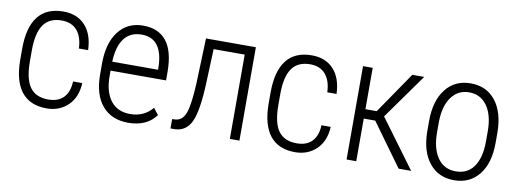

<svg xmlns="http://www.w3.org/2000/svg" viewBox="-50 -799 2889 1070"><g transform="rotate(10 1395.0 -264.0)"><path d="M239.3 -40.5Q295.9 -40.5 326.2 -72.3Q356.4 -104 358.9 -163.6H411.1Q407.2 -82.5 359.4 -36.4Q311.5 9.8 239.3 9.8Q145 9.8 96.9 -50.5Q48.8 -110.8 47.9 -229.5V-293.9Q47.9 -415 95.9 -476.6Q144 -538.1 238.8 -538.1Q317.4 -538.1 362.8 -488.5Q408.2 -439 411.1 -350.1H358.9Q356.4 -415.5 325.7 -451.4Q294.9 -487.3 238.8 -487.3Q168.5 -487.3 135.5 -439.9Q102.5 -392.6 102.5 -294.4V-234.4Q102.5 -132.8 135.7 -86.7Q168.9 -40.5 239.3 -40.5Z M700.2 9.8Q606.9 9.8 554.2 -51.3Q501.5 -112.3 500.5 -225.1V-289.6Q500.5 -405.8 551.3 -471.9Q602.1 -538.1 690.9 -538.1Q776.9 -538.1 822 -481.9Q867.2 -425.8 868.2 -310.1V-259.3H554.2V-229.5Q554.2 -138.7 593 -89.4Q631.8 -40 702.6 -40Q780.8 -40 829.1 -97.2L857.4 -61Q805.7 9.8 700.2 9.8ZM690.9 -487.3Q627 -487.3 592.5 -442.1Q558.1 -397 554.7 -310.1H814V-324.2Q810.1 -487.3 690.9 -487.3Z M1329.1 -528.3V0H1274.9V-477.1H1099.1L1091.3 -281.2Q1085 -126 1056.4 -64.2Q1027.8 -2.4 963.9 0H939V-53.2L954.6 -53.7Q996.6 -55.7 1014.2 -102.8Q1031.7 -149.9 1037.6 -269L1046.9 -528.3Z M1645 -40.5Q1701.7 -40.5 1731.9 -72.3Q1762.2 -104 1764.6 -163.6H1816.9Q1813 -82.5 1765.1 -36.4Q1717.3 9.8 1645 9.8Q1550.8 9.8 1502.7 -50.5Q1454.6 -110.8 1453.6 -229.5V-293.9Q1453.6 -415 1501.7 -476.6Q1549.8 -538.1 1644.5 -538.1Q1723.1 -538.1 1768.6 -488.5Q1814 -439 1816.9 -350.1H1764.6Q1762.2 -415.5 1731.4 -451.4Q1700.7 -487.3 1644.5 -487.3Q1574.2 -487.3 1541.3 -439.9Q1508.3 -392.6 1508.3 -294.4V-234.4Q1508.3 -132.8 1541.5 -86.7Q1574.7 -40.5 1645 -40.5Z M2055.2 -241.2H1990.2V0H1935.5V-528.3H1990.2V-294.4H2054.2L2214.4 -528.3H2281.7L2099.6 -272.9L2300.8 0H2230Z M2351.1 -291Q2351.1 -405.3 2402.8 -471.7Q2454.6 -538.1 2543.9 -538.1Q2633.8 -538.1 2685.3 -472.7Q2736.8 -407.2 2737.3 -292.5V-236.3Q2737.3 -120.1 2685.3 -55.2Q2633.3 9.8 2544.9 9.8Q2456.5 9.8 2404.8 -53.7Q2353 -117.2 2351.1 -228.5ZM2405.8 -236.3Q2405.8 -145 2442.6 -92.8Q2479.5 -40.5 2544.9 -40.5Q2611.8 -40.5 2647.2 -90.8Q2682.6 -141.1 2683.1 -234.9V-291Q2683.1 -382.3 2646 -434.8Q2608.9 -487.3 2543.9 -487.3Q2481 -487.3 2443.8 -436Q2406.7 -384.8 2405.8 -294.9Z"/></g></svg>

Font: Roboto Condensed Light
Style: Regular
Weight: 300
Designer: Google
Version: Version 2.134; 2016